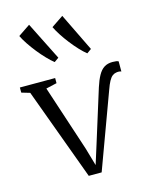

<svg xmlns="http://www.w3.org/2000/svg" viewBox="-127 -897 764 978"><g transform="rotate(-15 255.0 -408.0)"><path d="M217.5 3 39 -482.5 -5 -495.5V-522.5H181V-495.5L124 -482.5L238 -136L265.5 -41L296.5 -139.5L384 -419.5Q395.5 -455.5 408.8 -479.2Q422 -503 440 -514.5Q458 -526 484 -526Q496 -526 503.5 -524.8Q511 -523.5 515.5 -521V-467.5Q509.5 -470 502.5 -470.2Q495.5 -470.5 488 -469Q477.5 -467.5 468 -460Q458.5 -452.5 449.8 -436.5Q441 -420.5 431.5 -393.5L285.5 3ZM199.5 -602Q183 -615 162.8 -636Q142.5 -657 122.5 -682Q102.5 -707 86 -731.8Q69.5 -756.5 60 -776.5L123 -819L223.5 -618.5L200.5 -602ZM371.5 -602Q355 -615 335.2 -636Q315.5 -657 296 -682Q276.5 -707 260.5 -731.8Q244.5 -756.5 235 -776.5L298 -819L395.5 -618.5L372.5 -602Z"/></g></svg>

Font: Merriweather 96pt Light
Style: Regular
Weight: 300
Version: Version 2.100